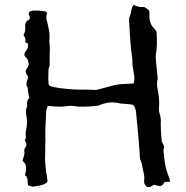

<svg xmlns="http://www.w3.org/2000/svg" viewBox="-20 -764 762 788"><path d="M589.4 3.9Q578.1 3.9 572.3 -11.7Q571.3 -15.1 571.3 -19.5Q572.3 -26.9 572.3 -33.2Q572.3 -46.9 566.4 -68.4Q563.5 -90.8 557.6 -103.5Q554.7 -110.4 554.2 -117.7Q551.3 -176.3 538.1 -306.2Q533.7 -332 522.5 -334.5Q516.1 -335.9 502 -336.9Q487.8 -337.9 472.7 -339.4Q455.6 -343.8 441.9 -343.8Q412.6 -343.8 383.8 -330.6Q351.6 -326.2 319.3 -326.2Q293.9 -326.2 283.2 -328.6Q276.4 -329.6 265.1 -329.6Q237.3 -326.2 228.5 -326.2Q205.6 -326.2 182.1 -329.1Q180.2 -329.1 178.7 -328.6Q177.2 -328.1 174.8 -328.1L174.3 -324.7Q169.4 -308.6 169.4 -307.6Q168.9 -283.7 167.5 -260.3Q166 -239.3 166 -203.6L166.5 -185.5Q165.5 -180.7 165.5 -134.8L165 -118.2Q165 -78.6 172.9 -39.6Q173.3 -30.8 174.8 -22Q174.8 -5.4 117.2 2Q109.9 2 102.5 -1Q99.1 -2.4 95.2 -3.4Q93.3 -11.7 93.3 -19.5Q93.3 -27.3 91.3 -33.7Q89.4 -40 82.5 -44.9Q82.5 -46.4 83 -47.4Q87.4 -62 87.4 -74.7Q87.4 -91.8 72.3 -104Q80.6 -129.4 80.6 -135.7Q80.6 -138.2 80.1 -140.6Q79.6 -143.1 79.6 -147Q79.6 -151.9 81.1 -154.3Q88.4 -162.1 88.4 -170.4Q88.4 -177.7 83 -185.1Q82.5 -186.5 82.5 -192.4Q82.5 -194.8 83 -196.8Q84.5 -192.4 85.4 -192.4Q86.4 -192.4 86.4 -198.2Q86.4 -202.1 85.9 -206.5Q85.4 -210.9 85.4 -215.3Q85.4 -223.1 86.9 -230.5Q90.8 -246.1 90.8 -262.2Q90.8 -272.5 88.4 -288.6Q86.4 -297.9 86.4 -307.6Q86.4 -315.4 92.3 -331.5L91.3 -333.5L90.8 -339.4Q90.8 -353 100.1 -361.8Q93.8 -392.6 93.8 -399.9L94.2 -401.4L93.3 -405.3Q88.4 -411.1 88.4 -418Q88.4 -426.3 91.8 -434.6Q94.2 -440.9 94.7 -446.3Q94.7 -451.7 90.1 -457.8Q85.4 -463.9 85.4 -470.2Q85.4 -477.5 91.6 -484.9Q97.7 -492.2 97.7 -500.5Q97.7 -504.4 96.2 -508.8Q95.7 -510.3 95.7 -512.2Q94.7 -516.6 92.8 -521Q90.8 -525.4 85.4 -529.5Q80.1 -533.7 80.1 -540Q80.1 -546.9 86.9 -555.2Q95.2 -565.9 95.2 -577.6Q95.2 -582 94.2 -586.4L84 -589.8L84.5 -600.6Q84.5 -607.4 76.7 -620.6Q84 -633.3 84 -648.9Q83 -654.8 83 -658.7Q83 -675.8 99.1 -683.1Q102.5 -685.1 102.5 -693.8Q102.1 -697.3 99.9 -700.4Q97.7 -703.6 97.7 -707.5Q97.7 -720.7 123 -720.7Q145.5 -720.7 152.3 -719.2Q159.2 -717.8 166 -716.8Q167.5 -716.8 169.4 -715.1Q171.4 -713.4 172.4 -711.7Q173.3 -710 173.3 -708.5Q169.9 -701.2 169.9 -694.3Q169.9 -685.5 173.8 -673.8Q175.8 -667 177 -659.4Q178.2 -651.9 180.2 -644Q183.6 -629.9 183.6 -615.7Q183.6 -609.9 183.1 -604.5Q182.6 -599.1 182.6 -594.2Q182.6 -587.9 183.6 -581.1Q184.6 -574.2 184.6 -564.5Q183.6 -545.9 183.6 -493.7Q183.6 -492.7 179.2 -481.4V-478.5Q178.2 -459.5 178.2 -443.8Q178.2 -432.6 179.2 -421.4Q180.2 -412.1 190.9 -409.2Q220.2 -400.9 287.6 -396.5Q340.3 -396.5 374 -395Q385.3 -397 403.8 -402.3Q446.8 -415 473.1 -418.5L528.8 -421.4Q531.7 -432.6 531.7 -442.9Q531.7 -453.6 528.8 -463.9L525.4 -486.8Q523.9 -489.7 523.9 -495.6Q523.9 -522 520 -545.4Q514.6 -583 509.8 -677.7V-690.4Q516.6 -703.6 518.3 -717.5Q520 -731.4 527.8 -744.1Q546.4 -735.4 554.7 -735.4Q559.1 -734.9 573.2 -734.9L584 -727.5Q593.3 -722.2 593.3 -712.4V-693.8Q593.3 -665.5 616.2 -643.1Q623 -635.7 623 -625.5Q624 -607.4 624 -589.4Q624 -569.8 621.1 -550.3Q619.1 -540 619.1 -529.8Q619.1 -517.1 627.4 -442.9Q624.5 -430.2 624.5 -418.5Q624.5 -406.7 627.4 -395Q633.3 -367.7 633.3 -337.9Q633.3 -325.7 632.3 -313.5Q632.3 -307.1 634.3 -300.8Q640.1 -283.7 640.1 -266.1L639.6 -256.8Q639.6 -229 643.6 -185.5Q644 -181.6 647 -177.7Q648.4 -175.3 649.2 -173.1Q649.9 -170.9 650.9 -169.4Q653.3 -164.6 653.3 -161.1Q650.9 -148.9 650.9 -146Q650.9 -140.6 651.9 -135.7Q652.8 -130.9 653.3 -126.5Q655.8 -76.7 676.3 -29.3Q677.2 -27.3 677.2 -17.6H656.2Q649.4 -7.3 645.5 -3.9Q641.6 -0.5 636.2 -0.5Q629.4 -0.5 611.8 -5.9Q598.1 3.9 589.4 3.9Z"/></svg>

Font: Kurland
Style: Regular
Weight: 400
Designer: GGBot
Version: 0.22